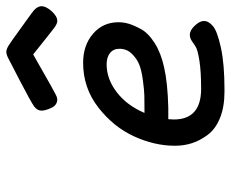

<svg xmlns="http://www.w3.org/2000/svg" viewBox="-82 -652 738 614"><g transform="rotate(-90 287.0 -345.0)"><path d="M127.9 -154.8Q127.9 -219.7 158 -285.4Q188 -351.1 250.5 -399.7Q313 -448.2 393.1 -448.2Q449.2 -448.2 486.1 -416.5Q522.9 -384.8 522.9 -335Q522.9 -319.8 518.6 -304Q514.2 -288.1 501.5 -264.2Q488.8 -240.2 456.8 -219.7Q424.8 -199.2 377.9 -189Q328.1 -177.7 248 -175.8H212.9Q211.9 -164.6 211.9 -158.2Q211.9 -71.3 309.1 -70.8Q365.2 -70.8 400.6 -76.4Q436 -82 446 -89.1Q456.1 -96.2 464.6 -101.6Q473.1 -106.9 482.9 -106.9Q497.1 -106.9 512 -91.1Q526.9 -75.2 526.9 -62Q526.9 -46.9 510.5 -33Q494.1 -19 441.7 -7.6Q389.2 3.9 307.1 3.9H301.8Q252 3.9 216.6 -10.5Q181.2 -24.9 162.6 -50Q144 -75.2 136 -100.6Q127.9 -126 127.9 -154.8ZM232.9 -252H245.1Q272 -252 289.1 -252.4Q306.2 -252.9 337.6 -257.1Q369.1 -261.2 388.2 -269Q407.2 -276.9 422.6 -293Q438 -309.1 438 -332Q438 -351.1 424.6 -362.1Q411.1 -373 388.2 -373Q341.3 -373 299.1 -340.6Q256.8 -308.1 232.9 -252ZM240.2 -581.1Q240.2 -595.2 254.2 -605.2Q268.1 -615.2 336.9 -650.9Q377.9 -671.9 404.8 -686Q418.9 -693.8 428.2 -693.8Q436 -693.8 447.5 -687Q459 -680.2 509.8 -643.1Q535.6 -625 551.8 -612.8Q573.7 -597.7 574.2 -581.1Q574.2 -566.9 558.1 -548.8Q542 -530.8 526.9 -530.8Q518.1 -530.8 504.6 -540.8Q491.2 -550.8 419.9 -607.9Q289.1 -532.7 283.2 -532.2Q280.3 -531.2 276.9 -530.8Q257.8 -530.8 249 -549.8Q240.2 -568.8 240.2 -581.1Z"/></g></svg>

Font: CMU Typewriter Text
Style: BoldItalic
Weight: 700
Italic angle: -14.04°
Version: Version 0.7.0